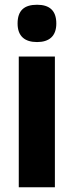

<svg xmlns="http://www.w3.org/2000/svg" viewBox="-20 -788 311 808"><path d="M136 -768C83 -768 54 -745 54 -689C54 -635 85 -611 136 -611C186 -611 217 -635 217 -689C217 -744 188 -768 136 -768ZM211 -550H59V0H211Z"/></svg>

Font: Noto Sans Khmer UI Condensed ExtraBold
Style: Regular
Weight: 800
Width: 3
Designer: Danh Hong and the Monotype Design Team
Foundry: Monotype Imaging Inc.
Version: Version 2.002